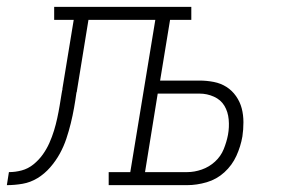

<svg xmlns="http://www.w3.org/2000/svg" viewBox="-76 -540 846 560"><path d="M-56 0 -50 -38Q-31 -38 -12.5 -43Q6 -48 21.5 -60.5Q37 -73 48.5 -89Q60 -105 68 -123Q76 -141 81.5 -159Q87 -177 91 -195.5Q95 -214 98 -232Q101 -250 104 -269Q104 -270 104.5 -271.5Q105 -273 105 -275L106 -278Q106 -279 106 -279.5Q106 -280 106 -281L139 -482H82V-520H482V-482H420L391 -305H506Q527 -305 547.5 -301Q568 -297 584.5 -286.5Q601 -276 612.5 -259.5Q624 -243 629 -224Q634 -205 634 -183.5Q634 -162 631 -142Q626 -113 613.5 -85.5Q601 -58 578.5 -37.5Q556 -17 527 -8.5Q498 0 470 0H241V-38H304L377 -482H182L148 -273Q148 -273 148 -273Q148 -273 148 -273V-271Q147 -271 147 -271Q147 -271 147 -270Q144 -248 140 -225.5Q136 -203 130.5 -180.5Q125 -158 117.5 -135.5Q110 -113 98.5 -92Q87 -71 70.5 -52Q54 -33 33.5 -20.5Q13 -8 -10 -4Q-33 0 -56 0ZM347 -38H470Q491 -38 512.5 -45.5Q534 -53 551 -68.5Q568 -84 576.5 -105Q585 -126 589 -147Q593 -169 591 -191.5Q589 -214 578.5 -231.5Q568 -249 548 -258Q528 -267 506 -267H384Z"/></svg>

Font: Iosevka Etoile XLtObl
Style: Regular
Weight: 200
Italic angle: -9°
Designer: Belleve Invis
Foundry: Belleve Invis
Version: Version 15.5.2; ttfautohint (v1.8.4)